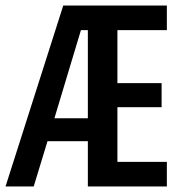

<svg xmlns="http://www.w3.org/2000/svg" viewBox="-24 -675 658 695"><path d="M148 -164 98 0H-4L205 -655H580V-566H401V-374H561V-287H401V-89H580V0H294V-164ZM269 -566 173 -247H294V-566Z"/></svg>

Font: Intel One Mono Medium
Style: Regular
Weight: 500
Monospace: yes
Designer: Fred Shallcrass
Foundry: Frere-Jones Type LLC
Version: Version 1.400;hotconv 1.1.0;makeotfexe 2.6.0;FJTRelease1.4